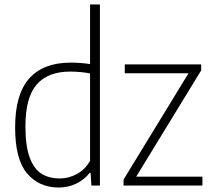

<svg xmlns="http://www.w3.org/2000/svg" viewBox="-20 -828 950 857"><path d="M47.5 -259.5Q47.5 -407 110.5 -477.8Q173.5 -548.5 295.5 -548.5Q339.5 -548.5 382 -542V-808H426V0H388L384.5 -56H380Q357.5 -27 321.5 -9Q285.5 9 242 9Q154 9 100.8 -54Q47.5 -117 47.5 -259.5ZM382 -110V-500Q364.5 -504 340.2 -506.2Q316 -508.5 294 -508.5Q193.5 -508.5 143.5 -450.5Q93.5 -392.5 93.5 -264Q93.5 -175.5 112.8 -124.2Q132 -73 165.8 -52.2Q199.5 -31.5 247 -31.5Q287 -31.5 323.5 -51.5Q360 -71.5 382 -110ZM588 -39.5H883.5V0H531.5V-26.5L821.5 -501H537V-540.5H878V-514Z"/></svg>

Font: Encode Sans Semi Condensed ExLight
Style: Regular
Weight: 275
Width: 4
Designer: Multiple Designers
Foundry: Impallari Type
Version: Version 2.000